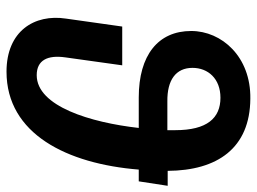

<svg xmlns="http://www.w3.org/2000/svg" viewBox="-122 -672 807 604"><g transform="rotate(90 282.0 -369.5)"><path d="M564 -493H517C516 -649 446 -752 290 -753C158 -755 77 -663 77 -567C77 -463 153 -402 286 -402H382C365 -251 314 -81 216 -81C169 -81 152 -115 160 -171L185 -350H63L38 -173C23 -74 77 14 205 14C401 14 495 -177 513 -402H550ZM299 -492C231 -491 193 -519 193 -571C193 -620 227 -659 287 -659C351 -659 389 -617 389 -517V-492Z"/></g></svg>

Font: Fira Sans Medium
Style: Italic
Weight: 500
Italic angle: -8°
Designer: bBox Type GmbH & Carrois Corporate GbR & Edenspiekermann AG
Foundry: bBox Type GmbH & Carrois Corporate GbR & Edenspiekermann AG
Version: Version 4.301;PS 004.301;hotconv 1.0.88;makeotf.lib2.5.64775